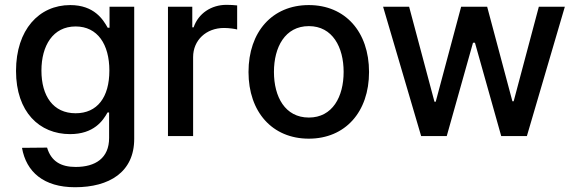

<svg xmlns="http://www.w3.org/2000/svg" viewBox="-20 -574 2432 810"><path d="M296.5 215.9C440.7 215.9 546.2 152.3 546.2 12.1V-545.5H442.1V-457H434.3C415.5 -490.8 377.8 -552.6 276.3 -552.6C144.5 -552.6 47.6 -448.5 47.6 -274.9C47.6 -100.9 146.7 -8.2 275.6 -8.2C375.7 -8.2 414.4 -64.6 433.6 -99.4H440.3V7.8C440.3 93.4 382.5 130.3 299 130.3C236.5 130.3 195.7 106.2 178.6 48.7L72.8 49.7C90.6 151.3 164.4 215.9 296.5 215.9ZM154.8 -276.3C154.8 -381 203.1 -462.4 299 -462.4C391.7 -462.4 441.4 -386.7 441.4 -276.3C441.4 -163.7 390.6 -96.2 299 -96.2C204.2 -96.2 154.8 -169 154.8 -276.3Z M688.6 0H794.7V-333.1C794.7 -404.5 849.8 -456 925.1 -456C947.1 -456 971.9 -452.1 980.5 -449.6V-551.1C969.8 -552.6 948.9 -553.6 935.4 -553.6C871.4 -553.6 816.8 -517.4 796.9 -458.8H791.2V-545.5H688.6Z M1282.7 11C1436.4 11 1536.9 -101.6 1536.9 -270.2C1536.9 -440 1436.4 -552.6 1282.7 -552.6C1128.9 -552.6 1028.4 -440 1028.4 -270.2C1028.4 -101.6 1128.9 11 1282.7 11ZM1135.7 -270.6C1135.7 -375 1182.5 -463.8 1283 -463.8C1382.8 -463.8 1429.7 -375 1429.7 -270.6C1429.7 -165.8 1382.8 -78.1 1283 -78.1C1182.5 -78.1 1135.7 -165.8 1135.7 -270.6Z M1756.7 0H1864.7L1975.5 -393.8H1983.7L2094.5 0H2202.8L2362.9 -545.5H2253.2L2147 -146.7H2141.7L2035.2 -545.5H1925.4L1818.2 -144.9H1812.9L1706 -545.5H1596.2Z"/></svg>

Font: Margiela Sans Medium
Style: Regular
Weight: 500
Designer: Stefan Endress, Andreas Faust
Version: Version 1.100;FEAKit 1.0